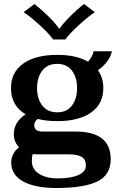

<svg xmlns="http://www.w3.org/2000/svg" viewBox="-20 -781 595 959"><path d="M98 -720 152 -761Q184 -736 220.5 -700.5Q257 -665 274 -639H278Q296 -665 332 -701Q368 -737 400 -761L454 -720Q420 -698 373 -655Q326 -612 307 -584H245Q226 -612 179 -655Q132 -698 98 -720ZM533 14Q533 93 466 125.5Q399 158 262 158Q154 158 95 125Q36 92 36 31Q36 10 45.5 -10Q55 -30 75 -45Q49 -73 49 -112Q49 -140 63.5 -165.5Q78 -191 108 -210Q35 -253 35 -341Q35 -420 96 -463.5Q157 -507 266 -507Q361 -507 420 -473Q432 -487 439.5 -501.5Q447 -516 447 -525H539Q535 -503 518 -478Q501 -453 469 -430Q496 -393 496 -341Q496 -262 435 -219Q374 -176 266 -176Q212 -176 168 -187Q151 -173 151 -155Q151 -124 193 -124H357Q533 -124 533 14ZM165 -341Q165 -288 191 -254Q217 -220 266 -220Q314 -220 339.5 -254Q365 -288 365 -341Q365 -394 339.5 -428Q314 -462 266 -462Q217 -462 191 -428Q165 -394 165 -341ZM409 45Q409 15 387.5 2.5Q366 -10 324 -10H163Q149 -10 143 -11Q139 2 139 22Q139 64 174.5 87Q210 110 270 110Q333 110 371 93.5Q409 77 409 45Z"/></svg>

Font: Trirong SemiBold
Style: Regular
Weight: 600
Designer: Katatrad Team
Foundry: CadsonDemak
Version: Version 1.000